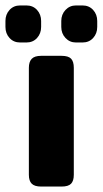

<svg xmlns="http://www.w3.org/2000/svg" viewBox="-46 -685 377 705"><path d="M-26 -586V-608Q-26 -632 -11 -648.5Q4 -665 28 -665H51Q75 -665 90 -648.5Q105 -632 105 -608V-586Q105 -562 90 -545.5Q75 -529 51 -529H28Q4 -529 -11 -545.5Q-26 -562 -26 -586ZM179 -586V-608Q179 -632 194.5 -648.5Q210 -665 233 -665H257Q281 -665 296 -648.5Q311 -632 311 -608V-586Q311 -562 296 -545.5Q281 -529 257 -529H233Q210 -529 194.5 -545.5Q179 -562 179 -586ZM60 -43V-436Q60 -458 70.5 -469Q81 -480 105 -480H180Q205 -480 215 -469.5Q225 -459 225 -436V-43Q225 -21 215 -10.5Q205 0 180 0H105Q81 0 70.5 -10.5Q60 -21 60 -43Z"/></svg>

Font: Mitr Medium
Style: Regular
Weight: 500
Designer: Thanarat Vachiruckul
Foundry: Cadson Demak
Version: Version 1.002